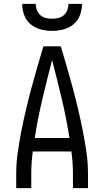

<svg xmlns="http://www.w3.org/2000/svg" viewBox="-20 -975 540 995"><path d="M64 0V-74Q64 -130 72 -186Q80 -242 91 -297.5Q102 -353 115 -408Q128 -463 142.5 -517.5Q157 -572 173 -626.5Q189 -681 205 -735H295Q311 -681 327 -626.5Q343 -572 357.5 -517.5Q372 -463 385 -408Q398 -353 409 -297.5Q420 -242 428 -186Q436 -130 436 -74V0H358V-74Q358 -103 356 -132Q354 -161 350 -190H150Q146 -161 144 -132Q142 -103 142 -74V0ZM160 -260H340Q324 -362 300 -463Q276 -564 250 -664Q224 -564 200 -463Q176 -362 160 -260ZM250 -815Q220 -815 191 -822.5Q162 -830 139 -849Q116 -868 105.5 -896.5Q95 -925 95 -955H165Q165 -939 171 -923Q177 -907 189 -896.5Q201 -886 217.5 -882Q234 -878 250 -878Q266 -878 282.5 -882Q299 -886 311 -896.5Q323 -907 329 -923Q335 -939 335 -955H405Q405 -925 394.5 -896.5Q384 -868 361 -849Q338 -830 309 -822.5Q280 -815 250 -815Z"/></svg>

Font: Iosevka Term Curly
Style: Regular
Weight: 400
Designer: Belleve Invis
Foundry: Belleve Invis
Version: Version 32.3.0